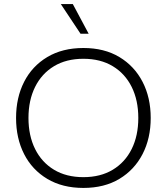

<svg xmlns="http://www.w3.org/2000/svg" viewBox="-20 -914 820 944"><path d="M390 10Q287 10 212.5 -34.5Q138 -79 98.5 -156.5Q59 -234 59 -334Q59 -434 98.5 -511.5Q138 -589 212.5 -633.5Q287 -678 390 -678Q493 -678 567 -633.5Q641 -589 681 -511.5Q721 -434 721 -334Q721 -234 681 -156.5Q641 -79 567 -34.5Q493 10 390 10ZM390 -43Q474 -43 534.5 -79.5Q595 -116 627.5 -181.5Q660 -247 660 -334Q660 -421 627.5 -486.5Q595 -552 534.5 -588.5Q474 -625 390 -625Q306 -625 245.5 -588.5Q185 -552 152.5 -486.5Q120 -421 120 -334Q120 -247 152.5 -181.5Q185 -116 245.5 -79.5Q306 -43 390 -43ZM376 -748 279 -894H338L416 -748Z"/></svg>

Font: Gantari Light
Style: Regular
Weight: 300
Designer: Anugrah Pasau
Foundry: Lafontype
Version: Version 1.000; ttfautohint (v1.8.3)